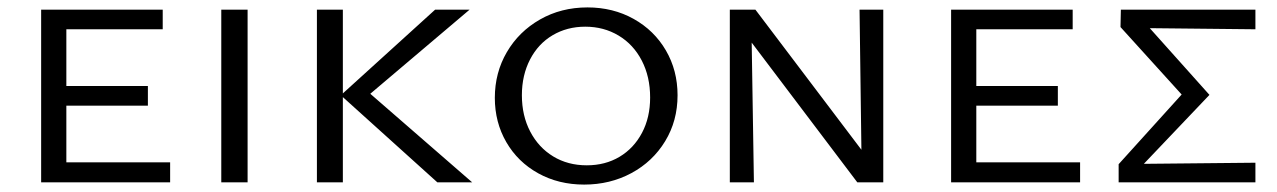

<svg xmlns="http://www.w3.org/2000/svg" viewBox="-20 -492 3445 518"><path d="M439 -54V0H91V-466H419V-413H159V-260H379V-207H159V-54Z M577 -466H648V0H577Z M1160 0 905 -230V0H835V-466H905V-240L1154 -466H1247L979 -239L1254 0Z M1315 -228Q1315 -296 1347.5 -351.5Q1380 -407 1437 -439.5Q1494 -472 1565 -472Q1634 -472 1689.5 -441Q1745 -410 1776.5 -356Q1808 -302 1808 -235Q1808 -166 1774.5 -111Q1741 -56 1683.5 -25Q1626 6 1556 6Q1487 6 1432 -24.5Q1377 -55 1346 -108.5Q1315 -162 1315 -228ZM1734 -229Q1734 -285 1711.5 -328.5Q1689 -372 1649 -396Q1609 -420 1559 -420Q1510 -420 1471 -397Q1432 -374 1410 -331.5Q1388 -289 1388 -235Q1388 -180 1410.5 -137Q1433 -94 1472.5 -70Q1512 -46 1563 -46Q1613 -46 1651.5 -69Q1690 -92 1712 -133.5Q1734 -175 1734 -229Z M2363 -466V0H2293L2008 -377L2014 0H1949V-466H2018L2304 -88L2299 -466Z M2894 -54V0H2546V-466H2874V-413H2614V-260H2834V-207H2614V-54Z M3367 -413 3082 -416 3243 -236 3066 -50 3367 -53V0H2998V-49L3168 -237L3003 -419L3004 -466H3367Z"/></svg>

Font: Ysabeau SC
Style: Regular
Weight: 400
Designer: Christian Thalmann (Catharsis Fonts)
Version: Version 0.003